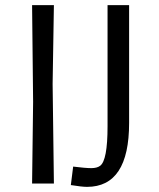

<svg xmlns="http://www.w3.org/2000/svg" viewBox="-20 -715 619 748"><path d="M185 -388 190 0H105L109 -318L105 -695H190ZM483 -236Q483 13 319 13Q299 13 256 6L265 -66Q313 -60 335.5 -60Q358 -60 370 -69Q399 -90 399 -223V-695H483Z"/></svg>

Font: Ruda
Style: Regular
Weight: 400
Designer: Mariela Monsalve, Angelina Sanchez
Foundry: Mariela Monsalve, Angelina Sanchez
Version: Version 1.002